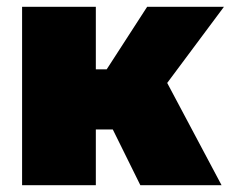

<svg xmlns="http://www.w3.org/2000/svg" viewBox="-20 -545 684 565"><path d="M45 0V-525H262V-341H294L413 -525H639L370 -164H262V0ZM393 0 307 -174 447 -348 632 0Z"/></svg>

Font: REM Black
Style: Regular
Weight: 900
Designer: Octavio Pardo
Foundry: Ashler Design
Version: Version 1.005;gftools[0.9.28]